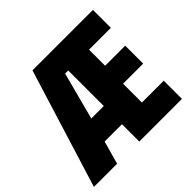

<svg xmlns="http://www.w3.org/2000/svg" viewBox="-176 -901 1089 1089"><g transform="rotate(-45 368.0 -357.0)"><path d="M701 0H359V-139H220L181 0H-5L216 -714H701V-570H526V-441H687V-297H526V-146H701ZM259 -285H359V-570H334Z"/></g></svg>

Font: Noto Sans Gujarati UI ExtraCondensed Black
Style: Regular
Weight: 900
Width: 2
Designer: Jelle Bosma - Monotype Design Team, Universal Thirst
Foundry: Monotype Imaging Inc.
Version: Version 2.106; ttfautohint (v1.8.4.7-5d5b)